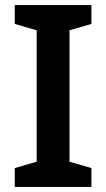

<svg xmlns="http://www.w3.org/2000/svg" viewBox="-20 -734 417 754"><path d="M339 0V-74L253 -99V-615L339 -640V-714H38V-640L124 -615V-99L38 -74V0Z"/></svg>

Font: Noto Sans Khmer UI SemiBold
Style: Regular
Weight: 600
Designer: Danh Hong and the Monotype Design Team
Foundry: Monotype Imaging Inc.
Version: Version 2.002